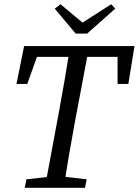

<svg xmlns="http://www.w3.org/2000/svg" viewBox="-20 -888 656 908"><path d="M58 -491H109L173 -670L119 -619H573L536 -670V-491H587L616 -670H94L58 -491ZM97 0H382L390 -40L261 -55H242L105 -40L97 0ZM192 0H281C297 -103 315 -207 334 -310L402 -670H312C296 -567 278 -463 259 -360L192 0ZM266 -868 239 -847 338 -729H392L525 -847L506 -868L334 -758H398L266 -868Z"/></svg>

Font: Source Serif 4 Variable
Style: Italic
Weight: 400
Italic angle: -12°
Designer: Frank Grießhammer
Foundry: Adobe Systems Incorporated
Version: Version 4.004;hotconv 1.0.116;makeotfexe 2.5.65601